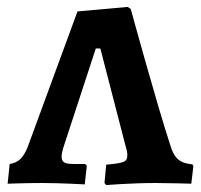

<svg xmlns="http://www.w3.org/2000/svg" viewBox="-20 -529 582 555"><path d="M287 6C287 6 358 0 430 0C468 0 533 2 533 2L539 -49L536 -54C500 -57 484 -71 473 -107C434 -225 358 -503 358 -503L349 -509L204 -496L60 -104C47 -72 33 -59 8 -55L2 2C2 2 57 0 103 0C155 0 225 4 225 4L231 -50L226 -55H194C166 -55 158 -60 158 -77C158 -81 159 -88 162 -99L257 -389H270L344 -103C347 -94 348 -87 348 -81C348 -61 340 -58 287 -53L282 0Z"/></svg>

Font: Alegreya SC
Style: Bold
Weight: 700
Designer: Juan Pablo del Peral
Foundry: Huerta Tipografica
Version: Version 2.007;PS 002.007;hotconv 1.0.88;makeotf.lib2.5.64775